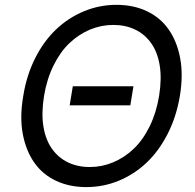

<svg xmlns="http://www.w3.org/2000/svg" viewBox="-20 -757 801 787"><path d="M717.3 -363.6Q703.1 -278.8 667.3 -208.5Q631.4 -138.1 581 -90.4Q530.5 -42.6 467 -16.3Q403.4 9.9 333.8 9.9Q264.6 9.9 209.5 -16Q154.5 -41.9 120.4 -90.6Q86.3 -139.2 73.3 -208.3Q60.4 -277.3 75.3 -363.6Q88.8 -448.5 124.3 -518.8Q159.8 -589.1 210.4 -636.9Q261 -684.7 324.4 -710.9Q387.8 -737.2 457.4 -737.2Q526.6 -737.2 581.7 -711.3Q636.7 -685.4 671 -636.7Q705.3 -588.1 718.4 -519Q731.5 -449.9 717.3 -363.6ZM632.1 -363.6Q643.5 -434.7 634.6 -489Q625.7 -543.3 599.6 -580.1Q573.5 -616.8 533.9 -635.8Q494.3 -654.8 444.6 -654.8Q394.9 -654.8 348.9 -635.7Q302.9 -616.5 264.9 -580.4Q226.9 -544.4 199.4 -488.6Q171.9 -432.9 160.5 -363.6Q149.1 -292.6 158 -238.3Q166.9 -183.9 193 -147.2Q219.1 -110.4 258.7 -91.4Q298.3 -72.4 348 -72.4Q397.7 -72.4 443.7 -91.6Q489.7 -110.8 527.7 -146.8Q565.7 -182.9 593.2 -238.6Q620.7 -294.4 632.1 -363.6ZM527 -403.4 514.2 -325.3H265.6L278.4 -403.4Z"/></svg>

Font: Karasuma Gothic
Style: Italic
Weight: 400
Italic angle: -9.39999°
Designer: Rasmus Andersson / Ryoko Nishizuka
Foundry: Genbu
Version: Version 1.00